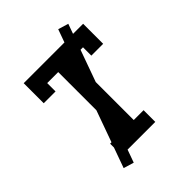

<svg xmlns="http://www.w3.org/2000/svg" viewBox="-248 -954 1172 1172"><g transform="rotate(-45 337.5 -368.0)"><path d="M193 0V-101H278V-634H183V-562H81V-735H594V-562H492V-634H397V-101H482V0ZM213 83 146 63 463 -819 530 -799Z"/></g></svg>

Font: Iosevka Plex Etoile
Style: Bold
Weight: 700
Designer: Belleve Invis
Foundry: Belleve Invis
Version: Version 25.1.1; ttfautohint (v1.8.4)